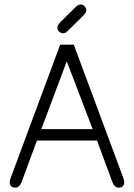

<svg xmlns="http://www.w3.org/2000/svg" viewBox="-20 -820 597 855"><path d="M352.5 -752 284.2 -684.6Q272.5 -671.9 261.7 -671.9Q251 -671.9 243.2 -679.2Q235.4 -686.5 235.4 -696.3Q235.4 -706.1 248 -720.7L315.4 -787.1Q327.1 -799.8 338.9 -799.8Q350.6 -799.8 357.4 -791.5Q364.3 -783.2 364.3 -774.4Q364.3 -765.6 352.5 -752ZM48.8 15.6Q23.4 15.6 23.4 -8.8Q23.4 -15.6 26.4 -24.4L248 -621.1H308.6L530.3 -24.4Q533.2 -15.6 533.2 -8.8Q533.2 15.6 507.8 15.6Q491.2 15.6 481.4 -6.8L412.1 -194.3H144.5L75.2 -6.8Q65.4 15.6 48.8 15.6ZM277.3 -546.9 164.1 -245.1H392.6Z"/></svg>

Font: Jura
Style: Book
Weight: 400
Version: Version 2.5